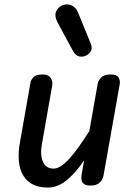

<svg xmlns="http://www.w3.org/2000/svg" viewBox="-20 -836 602 865"><path d="M195.5 9Q118 9 85.2 -44.5Q52.5 -98 70 -195.5L117.5 -464.5Q119 -475 130.2 -487.8Q141.5 -500.5 172 -500.5Q198.5 -500.5 208.2 -485Q218 -469.5 215.5 -453L168.5 -184.5Q160 -136.5 173.8 -106.5Q187.5 -76.5 221 -76.5Q252 -76.5 291 -119.5Q330 -162.5 382.5 -245.5L420.5 -460.5Q422 -471 434.8 -485.8Q447.5 -500.5 478.5 -500.5Q506 -500.5 514 -487Q522 -473.5 519.5 -457L446.5 -46Q445 -35.5 438.8 -24.8Q432.5 -14 420 -7Q407.5 0 386 0Q362.5 0 353 -12.2Q343.5 -24.5 347.5 -48.5L359 -113.5Q315 -50 276 -20.5Q237 9 195.5 9ZM370.5 -587Q355 -578.5 338 -581.5Q321 -584.5 309 -606L239.5 -734.5Q223.5 -765.5 233.8 -786.2Q244 -807 264 -813Q286 -820.5 304.5 -810.8Q323 -801 331 -781L388 -641.5Q396.5 -620 390.5 -607.5Q384.5 -595 370.5 -587Z"/></svg>

Font: Edu AU VIC WA NT Pre Medium
Style: Regular
Weight: 500
Designer: Tina and Corey Anderson, Eben Sorkin, Mirko Velimirovic
Foundry: Google for Education
Version: Version 1.001